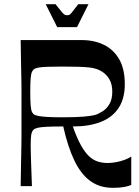

<svg xmlns="http://www.w3.org/2000/svg" viewBox="-20 -892 668 920"><path d="M79 0Q80 -72 81 -118Q82 -164 82.5 -194.5Q83 -225 83 -247.5Q83 -270 83 -293.5Q83 -317 83 -350Q83 -383 83 -406.5Q83 -430 83 -452.5Q83 -475 82.5 -505.5Q82 -536 81 -582Q80 -628 79 -700H371Q432 -700 478.5 -677Q525 -654 551.5 -607.5Q578 -561 578 -488Q578 -420 548.5 -375Q519 -330 463.5 -308Q408 -286 329 -286Q348 -232 367 -197.5Q386 -163 406 -144Q426 -125 448.5 -118Q471 -111 495 -111Q515 -111 536.5 -115Q558 -119 577 -126Q596 -133 609 -142V-6Q596 0 575 4Q554 8 520 8Q458 8 413 -24.5Q368 -57 336.5 -122.5Q305 -188 283 -286Q231 -286 202.5 -284.5Q174 -283 160 -279.5Q146 -276 140 -270Q132 -261 129.5 -245Q127 -229 127 -195Q127 -176 128 -142Q129 -108 130.5 -69.5Q132 -31 133 0ZM279 -330Q344 -330 379.5 -333Q415 -336 435 -341Q454 -347 473 -359.5Q492 -372 505 -394.5Q518 -417 518 -452Q518 -487 505.5 -509.5Q493 -532 474.5 -545Q456 -558 437 -563Q424 -567 405.5 -569Q387 -571 356.5 -572Q326 -573 279 -573Q235 -573 209 -572Q183 -571 169.5 -569Q156 -567 147 -563Q139 -559 134 -549.5Q129 -540 127 -518Q125 -496 125 -452Q125 -408 127 -385.5Q129 -363 134 -354Q139 -345 147 -341Q156 -338 169.5 -335.5Q183 -333 209 -331.5Q235 -330 279 -330ZM254 -762 199 -872H246Q267 -845 276.5 -834Q286 -823 291 -821Q296 -819 301 -819Q308 -819 312.5 -821Q317 -823 325.5 -834Q334 -845 355 -872H404L349 -762Z"/></svg>

Font: Ojuju SemiBold
Style: Regular
Weight: 600
Designer: Chisaokwu Joboson, Mirko Velimirovic
Foundry: Udi Foundry
Version: Version 1.000